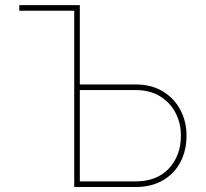

<svg xmlns="http://www.w3.org/2000/svg" viewBox="-20 -748 825 768"><path d="M57.1 -705.1V-727.5H279.8V-705.1ZM289.6 -410.2H522.9Q585.4 -410.2 631.1 -382.6Q676.8 -355 701.4 -308.6Q726.1 -262.2 726.1 -205.6Q726.1 -145.5 701.4 -99.1Q676.8 -52.7 631.1 -26.4Q585.4 0 522.9 0H276.9V-727.5H299.3V-22.5H522.9Q607.4 -22.5 655.5 -74Q703.6 -125.5 703.6 -205.6Q703.6 -255.9 681.9 -297.1Q660.2 -338.4 619.9 -363Q579.6 -387.7 522.9 -387.7H289.6Z"/></svg>

Font: Inter 17pt Thin
Style: Regular
Weight: 250
Version: Version 4.001;git-66647c0bb